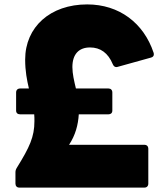

<svg xmlns="http://www.w3.org/2000/svg" viewBox="-20 -808 749 870"><path d="M67 42H635C645 42 652 35 652 24V-135C652 -145 645 -152 635 -152H293C322 -196 334 -242 337 -290H472C482 -290 489 -296 489 -307V-389C489 -400 482 -407 472 -407H324C316 -440 308 -474 308 -504C308 -562 337 -593 388 -593C435 -593 470 -568 491 -517C495 -508 500 -504 508 -504C509 -504 511 -505 513 -505L664 -547C672 -549 677 -554 677 -561C677 -564 677 -566 676 -569C631 -704 520 -788 375 -788C208 -788 94 -686 94 -538C94 -486 102 -445 111 -407H71C60 -407 53 -400 53 -389V-307C53 -296 60 -290 71 -290H135C136 -280 136 -270 136 -259C136 -188 114 -141 57 -49C52 -41 50 -35 50 -27V24C50 35 57 42 67 42Z"/></svg>

Font: LINE Seed JP App_OTF ExtraBold
Style: Regular
Weight: 800
Designer: LINE & Fontrix & Fontworks
Version: Version 1.013